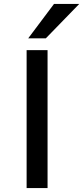

<svg xmlns="http://www.w3.org/2000/svg" viewBox="-20 -961 425 981"><path d="M116 0V-705H223V0ZM124 -765 256 -941H385L214 -765Z"/></svg>

Font: Nunito Sans 7pt SemiExpanded Medium
Style: Regular
Weight: 500
Width: 6
Designer: Vernon Adams
Foundry: Vernon Adams
Version: Version 3.101;gftools[0.9.27]